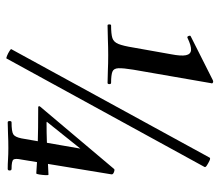

<svg xmlns="http://www.w3.org/2000/svg" viewBox="-63 -615 684 598"><g transform="rotate(90 279.0 -316.0)"><path d="M59 -309Q56 -309 56 -314.5Q56 -320 59 -320Q86 -320 98.5 -324Q111 -328 117 -343Q123 -358 128 -389L149 -507Q155 -538 152 -553Q149 -568 136 -569Q123 -570 98 -558Q94 -556 92 -561.5Q90 -567 93 -568L230 -637Q234 -639 237.5 -637Q241 -635 239 -631L197 -389Q192 -358 192.5 -343Q193 -328 203.5 -324Q214 -320 238 -320Q242 -320 242 -314.5Q242 -309 238 -309Q220 -309 199 -310Q178 -311 152 -311Q127 -311 102.5 -310Q78 -309 59 -309ZM162 6Q161 7 153.5 4Q146 1 139 -3.5Q132 -8 133 -9L471 -627Q473 -630 480.5 -626.5Q488 -623 495 -618.5Q502 -614 500 -611ZM361 2Q357 2 357 -4Q357 -10 361 -10Q390 -10 398.5 -15.5Q407 -21 411 -41L444 -231L473 -262L361 -122Q357 -119 363 -119Q395 -119 421 -120Q447 -121 472 -122.5Q497 -124 524 -125Q526 -125 525.5 -115.5Q525 -106 523.5 -96.5Q522 -87 520 -87Q481 -90 432 -91.5Q383 -93 313 -93Q312 -93 311 -95Q310 -97 312 -99L506 -329Q508 -332 516 -329Q524 -326 523 -321L477 -41Q473 -22 477 -16Q481 -10 506 -10Q511 -10 511 -4Q511 2 506 2Q491 2 476 1Q461 0 441 0Q418 0 398 1Q378 2 361 2Z"/></g></svg>

Font: Cormorant Light
Style: Bold Italic
Weight: 700
Italic angle: -10°
Version: Version 4.000